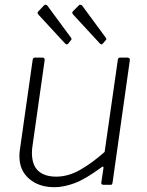

<svg xmlns="http://www.w3.org/2000/svg" viewBox="-20 -770 613 800"><path d="M207 10Q142 10 101.5 -25Q61 -60 61 -118Q61 -123 61 -128.5Q61 -134 62 -140L116 -520Q117 -526 119.5 -528Q122 -530 126 -530H156Q162 -530 164.5 -527Q167 -524 166 -519L115 -159Q114 -152 113.5 -146Q113 -140 113 -134Q113 -82 139.5 -58Q166 -34 214 -34Q264 -34 313.5 -62Q363 -90 416 -137L471 -521Q472 -527 474.5 -528.5Q477 -530 481 -530H511Q516 -530 519 -527Q522 -524 521 -519L449 -9Q448 -4 447 -2Q446 0 440 0H411Q407 0 404 -2.5Q401 -5 402 -9L411 -69Q412 -74 410 -75.5Q408 -77 403 -73Q335 -23 290 -6.5Q245 10 207 10ZM165 -749Q167 -751 171 -750Q175 -749 177 -747L275 -614Q277 -611 278 -608.5Q279 -606 276 -603L264 -588Q260 -584 257 -585Q254 -586 250 -590L142 -707Q133 -716 139 -722ZM310 -749Q312 -751 316 -750Q320 -749 322 -747L420 -614Q422 -611 423 -608Q424 -605 421 -603L408 -588Q405 -584 402 -585Q399 -586 395 -590L287 -707Q277 -717 284 -723Z"/></svg>

Font: Libre Franklin Thin ExtraLight
Style: Italic
Weight: 250
Italic angle: -8°
Version: Version 3.000